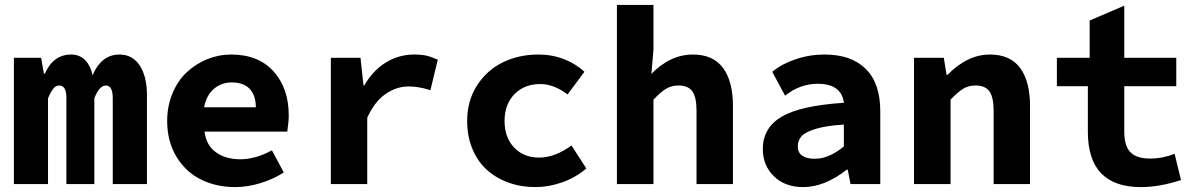

<svg xmlns="http://www.w3.org/2000/svg" viewBox="-20 -743 4837 775"><path d="M36.1 0V-509.8H146L157.2 -445.8H161.1Q195.3 -522.9 267.1 -522.9Q300.3 -522.9 322.5 -501.5Q344.7 -480 354 -439Q368.7 -477.1 396 -500Q423.3 -522.9 462.9 -522.9Q514.6 -522.9 543.9 -478.8Q573.2 -434.6 573.2 -357.9V0H435.1V-347.2Q435.1 -397.9 407.2 -397.9Q380.9 -397.9 360.8 -346.2V0H248V-347.2Q248 -397.9 219.2 -397.9Q205.6 -397.9 195.3 -385.5Q185.1 -373 173.8 -346.2V0Z M929.7 12.2Q852.1 12.2 790.3 -18.8Q728.5 -49.8 691.7 -111.3Q654.8 -172.9 654.8 -254.9Q654.8 -315.4 676.5 -366.9Q698.2 -418.5 734.4 -451.9Q770.5 -485.4 816.7 -504.2Q862.8 -522.9 912.6 -522.9Q1023.4 -522.9 1084.5 -454.6Q1145.5 -386.2 1145.5 -277.8Q1145.5 -251.5 1139.6 -211.9H805.7Q812.5 -155.8 852.1 -127.9Q891.6 -100.1 949.7 -100.1Q1011.2 -100.1 1077.6 -136.2L1125.5 -46.9Q1083 -19.5 1030.8 -3.7Q978.5 12.2 929.7 12.2ZM803.7 -310.1H1012.7Q1012.7 -356.9 988.5 -383.5Q964.4 -410.2 915.5 -410.2Q874 -410.2 843.8 -384.8Q813.5 -359.4 803.7 -310.1Z M1315.4 0V-509.8H1435.1L1447.3 -397.9H1450.2Q1485.8 -459.5 1538.3 -491.2Q1590.8 -522.9 1651.4 -522.9Q1682.1 -522.9 1702.4 -518.1Q1722.7 -513.2 1747.1 -502L1717.3 -378.9Q1695.8 -385.3 1687.7 -387.2Q1679.7 -389.2 1663.3 -391.6Q1647 -394 1629.4 -394Q1580.1 -394 1536.1 -363.5Q1492.2 -333 1462.4 -268.1V0Z M2141.6 12.2Q2083 12.2 2032.7 -5.9Q1982.4 -23.9 1945.3 -57.4Q1908.2 -90.8 1887 -141.6Q1865.7 -192.4 1865.7 -254.9Q1865.7 -336.9 1906 -398.9Q1946.3 -460.9 2010.7 -491.9Q2075.2 -522.9 2152.8 -522.9Q2209 -522.9 2257.3 -503.9Q2305.7 -484.9 2338.9 -453.1L2271 -361.8Q2215.3 -403.8 2160.6 -403.8Q2096.7 -403.8 2056.6 -362.8Q2016.6 -321.8 2016.6 -254.9Q2016.6 -188 2055.2 -147.5Q2093.8 -106.9 2155.8 -106.9Q2220.2 -106.9 2286.6 -155.8L2346.7 -63Q2303.2 -25.9 2248.8 -6.8Q2194.3 12.2 2141.6 12.2Z M2470.2 0V-723.1H2617.7V-543.9L2609.4 -444.8Q2685.5 -522.9 2777.3 -522.9Q2858.4 -522.9 2898.4 -468.8Q2938.5 -414.6 2938.5 -314.9V0H2791.5V-295.9Q2791.5 -349.6 2774.9 -373.8Q2758.3 -397.9 2718.3 -397.9Q2689.9 -397.9 2668.2 -384.5Q2646.5 -371.1 2617.7 -340.8V0Z M3222.2 12.2Q3148.4 12.2 3103.8 -31.5Q3059.1 -75.2 3059.1 -141.1Q3059.1 -227.5 3135.5 -272.2Q3211.9 -316.9 3386.2 -328.1Q3382.3 -364.7 3356 -384.8Q3329.6 -404.8 3280.3 -404.8Q3209 -404.8 3148.9 -356.9L3097.2 -453.1Q3134.3 -484.4 3190.9 -503.7Q3247.6 -522.9 3309.1 -522.9Q3415.5 -522.9 3474.4 -465.1Q3533.2 -407.2 3533.2 -293.9V0H3413.1L3401.9 -58.1H3397.9Q3308.1 12.2 3222.2 12.2ZM3269 -102.1Q3325.7 -102.1 3386.2 -151.9V-240.2Q3315.9 -235.8 3273.4 -223.1Q3231 -210.4 3215.6 -193.4Q3200.2 -176.3 3200.2 -151.9Q3200.2 -127 3218.3 -114.5Q3236.3 -102.1 3269 -102.1Z M3669.4 0V-509.8H3789.6L3800.8 -440.9H3804.7Q3884.8 -522.9 3975.6 -522.9Q4057.6 -522.9 4097.7 -468.8Q4137.7 -414.6 4137.7 -314.9V0H3990.7V-295.9Q3990.7 -349.6 3974.1 -373.8Q3957.5 -397.9 3917.5 -397.9Q3889.2 -397.9 3867.4 -384.5Q3845.7 -371.1 3816.9 -340.8V0Z M4585.4 12.2Q4371.1 12.2 4371.1 -210.9V-395H4246.1V-509.8H4378.4V-660.2L4518.1 -720.2V-509.8H4728V-395H4518.1V-211.9Q4518.1 -153.8 4543 -128.4Q4567.9 -103 4622.1 -103Q4672.4 -103 4721.2 -122.1L4747.1 -16.1Q4659.2 12.2 4585.4 12.2Z"/></svg>

Font: Office Code Pro D Bold
Style: Regular
Weight: 700
Designer: Nathan Rutzky & Paul D. Hunt
Foundry: Adobe Systems Incorporated
Version: Version 1.004;PS 001.004;hotconv 1.0.70;makeotf.lib2.5.58329